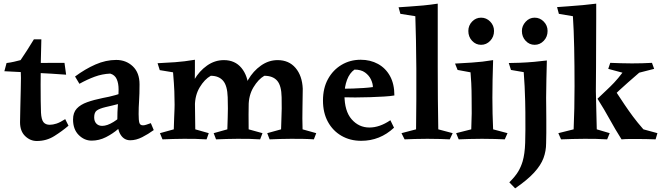

<svg xmlns="http://www.w3.org/2000/svg" viewBox="-20 -765 3647 1054"><path d="M207 -549Q205 -488 204 -423.5Q203 -359 203 -301Q203 -253 203.5 -211Q204 -169 205 -147Q207 -109 218.5 -94.5Q230 -80 253 -80Q270 -80 290 -86.5Q310 -93 338 -111L356 -75Q321 -45 278 -18Q235 9 182 9Q146 9 118 -18Q90 -45 90 -94Q90 -124 91.5 -170.5Q93 -217 94 -277Q95 -312 95 -337Q95 -362 94 -373Q94 -381 82.5 -386.5Q71 -392 55.5 -397Q40 -402 28.5 -407.5Q17 -413 16 -419Q40 -422 56.5 -426Q73 -430 93 -435Q113 -464 129 -489.5Q145 -515 166 -549ZM334 -420 343 -355Q263 -361 179.5 -365Q96 -369 4 -374L16 -419Z M618 -436Q672 -436 709 -401Q746 -366 746 -302Q746 -248 743.5 -211.5Q741 -175 741 -139Q741 -105 745 -91Q749 -77 765 -77Q773 -77 783.5 -80.5Q794 -84 808 -89L824 -51Q794 -29 760.5 -12Q727 5 695 5Q662 5 643 -24Q624 -53 624 -103Q624 -151 627.5 -196Q631 -241 631 -274Q631 -308 620.5 -331Q610 -354 585 -361Q541 -359 500 -344Q459 -329 416 -305L392 -345Q447 -386 504 -411Q561 -436 618 -436ZM690 -269 641 -197Q616 -191 595.5 -185.5Q575 -180 559 -177Q526 -169 511.5 -158.5Q497 -148 497 -121Q497 -99 509 -86.5Q521 -74 541 -74Q568 -74 603 -95.5Q638 -117 667 -151L677 -105Q659 -83 629 -57Q599 -31 561.5 -12Q524 7 483 7Q443 7 412 -24Q381 -55 381 -109Q381 -147 401.5 -169Q422 -191 458.5 -204Q495 -217 544 -227Q578 -233 614 -243Q650 -253 690 -269Z M1209 -435Q1270 -435 1305.5 -392Q1341 -349 1345 -278Q1346 -252 1345.5 -214.5Q1345 -177 1344.5 -135.5Q1344 -94 1345 -55L1421 -34L1408 0Q1381 -2 1350.5 -2.5Q1320 -3 1284 -3Q1251 -3 1222 -2Q1193 -1 1166 0L1153 -34L1228 -55Q1229 -92 1230 -118Q1231 -144 1231 -169.5Q1231 -195 1230 -231Q1228 -295 1204.5 -322Q1181 -349 1137 -349Q1103 -330 1076.5 -286Q1050 -242 1050 -184L1014 -227Q1019 -280 1046.5 -327.5Q1074 -375 1116.5 -405Q1159 -435 1209 -435ZM1050 -437Q1050 -403 1050 -382.5Q1050 -362 1049.5 -341.5Q1049 -321 1049 -287L1052 -55L1126 -34L1114 0Q1083 -2 1054 -2.5Q1025 -3 990 -3Q956 -3 929 -2Q902 -1 872 0L858 -34L934 -55Q935 -92 936 -118Q937 -144 938 -166.5Q939 -189 938 -216Q938 -243 937 -264.5Q936 -286 934.5 -309.5Q933 -333 930 -368L857 -380L845 -418Q890 -420 940.5 -423.5Q991 -427 1050 -437ZM1504 -435Q1566 -435 1602.5 -392Q1639 -349 1642 -278Q1642 -239 1640.5 -176.5Q1639 -114 1641 -55L1716 -34L1703 0Q1676 -2 1645 -2.5Q1614 -3 1579 -3Q1545 -3 1516 -2Q1487 -1 1460 0L1447 -34L1523 -55Q1524 -92 1525 -118Q1526 -144 1526.5 -169.5Q1527 -195 1526 -231Q1525 -295 1501.5 -322Q1478 -349 1431 -349Q1398 -330 1371.5 -286Q1345 -242 1345 -184L1310 -227Q1315 -280 1342.5 -327.5Q1370 -375 1412.5 -405Q1455 -435 1504 -435Z M1960 -437Q2013 -437 2055 -414Q2097 -391 2121 -347.5Q2145 -304 2145 -241Q2123 -237 2088 -235Q2053 -233 2011.5 -231.5Q1970 -230 1930 -230Q1893 -230 1865.5 -231Q1838 -232 1834 -233V-278Q1842 -278 1865 -278Q1888 -278 1918 -279Q1948 -280 1977 -282Q2006 -284 2027 -287Q2027 -306 2016.5 -328.5Q2006 -351 1984 -367Q1962 -383 1926 -383Q1899 -364 1885 -326.5Q1871 -289 1871 -244Q1871 -155 1910.5 -110Q1950 -65 2008 -65Q2064 -65 2123 -105L2143 -64Q2066 8 1963 8Q1902 8 1854.5 -19.5Q1807 -47 1780 -96.5Q1753 -146 1753 -213Q1753 -281 1780.5 -331Q1808 -381 1855 -409Q1902 -437 1960 -437Z M2383 -745Q2383 -575 2383 -396.5Q2383 -218 2386 -55L2465 -34L2449 0Q2424 -1 2398.5 -2Q2373 -3 2326 -3Q2283 -3 2256 -2Q2229 -1 2201 0L2184 -34L2264 -55Q2265 -135 2265.5 -220Q2266 -305 2265.5 -387.5Q2265 -470 2263.5 -544Q2262 -618 2260 -676L2178 -689L2168 -725Q2191 -727 2226.5 -729Q2262 -731 2303 -735Q2344 -739 2383 -745Z M2687 -435Q2685 -377 2684 -325.5Q2683 -274 2683 -228Q2683 -191 2684 -141Q2685 -91 2687 -55L2766 -34L2751 0Q2725 -1 2699 -2Q2673 -3 2626 -3Q2581 -3 2555 -2Q2529 -1 2498 0L2484 -34L2567 -55Q2569 -104 2569.5 -143Q2570 -182 2569 -226Q2569 -249 2568.5 -267.5Q2568 -286 2567 -309Q2566 -332 2563 -368L2492 -381L2478 -416Q2513 -418 2570.5 -421.5Q2628 -425 2687 -435ZM2621 -519Q2592 -519 2571.5 -541Q2551 -563 2551 -595Q2551 -625 2571.5 -646.5Q2592 -668 2621 -668Q2650 -668 2671 -646.5Q2692 -625 2692 -595Q2692 -563 2671 -541Q2650 -519 2621 -519Z M2982 -433Q2981 -388 2979.5 -331Q2978 -274 2978 -228Q2978 -210 2978.5 -177.5Q2979 -145 2979 -107.5Q2979 -70 2979 -36Q2979 -2 2978 21Q2978 64 2963.5 103Q2949 142 2912 182.5Q2875 223 2808 269L2776 236Q2809 203 2824.5 177Q2840 151 2849 121Q2861 80 2863 18.5Q2865 -43 2864 -149Q2864 -171 2863 -209.5Q2862 -248 2860 -291Q2858 -334 2855 -369L2785 -381L2773 -419Q2796 -419 2834 -420.5Q2872 -422 2912 -425.5Q2952 -429 2982 -433ZM2915 -519Q2886 -519 2865.5 -541Q2845 -563 2845 -595Q2845 -623 2865.5 -645.5Q2886 -668 2915 -668Q2944 -668 2965 -646.5Q2986 -625 2986 -595Q2986 -563 2965 -541Q2944 -519 2915 -519Z M3253 -745Q3253 -720 3253 -665Q3253 -610 3252.5 -540Q3252 -470 3252 -397.5Q3252 -325 3251 -264L3256 -55L3327 -34L3313 0Q3280 -2 3252.5 -2.5Q3225 -3 3189 -3Q3153 -3 3122.5 -2Q3092 -1 3060 0L3045 -34L3129 -55Q3134 -167 3134 -292Q3134 -405 3132 -503Q3130 -601 3125 -676L3048 -689L3038 -726Q3061 -728 3100 -730.5Q3139 -733 3180.5 -737Q3222 -741 3253 -745ZM3260 -223Q3287 -249 3308.5 -269Q3330 -289 3351 -311Q3372 -333 3397 -366L3319 -387L3330 -420Q3359 -419 3387.5 -418Q3416 -417 3449 -417Q3507 -417 3559 -420L3571 -387L3489 -366Q3451 -333 3426.5 -311.5Q3402 -290 3380.5 -270Q3359 -250 3330 -222L3354 -273Q3386 -224 3409 -190Q3432 -156 3455 -125Q3478 -94 3512 -55L3589 -34L3579 0Q3551 -1 3529 -1.5Q3507 -2 3482 -2Q3458 -2 3436.5 -2Q3415 -2 3392 0Q3356 -57 3327 -110Q3298 -163 3260 -223Z"/></svg>

Font: Ruwudu SemiBold
Style: Regular
Weight: 600
Designer: Becca Hirsbrunner Spalinger
Foundry: SIL International
Version: Version 3.000